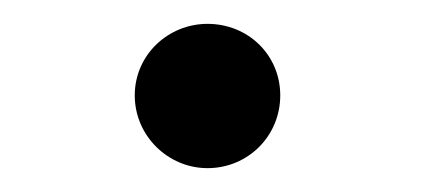

<svg xmlns="http://www.w3.org/2000/svg" viewBox="-20 -462 366 161"><path d="M215 -382C215 -416 188 -442 154 -442C121 -442 93 -416 93 -382C93 -348 121 -321 154 -321C188 -321 215 -348 215 -382Z"/></svg>

Font: Philokalia
Style: Regular
Weight: 400
Version: Version 001.010